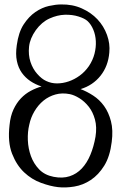

<svg xmlns="http://www.w3.org/2000/svg" viewBox="-20 -803 560 855"><path d="M477.5 -170.9Q469.7 -106.4 444.3 -65.4Q418.9 -24.4 384.3 -1.5Q349.6 21.5 310.5 27.8Q271.5 34.2 238.3 30.3Q204.1 26.4 162.6 11.2Q121.1 -3.9 87.4 -35.6Q53.7 -67.4 33.7 -118.7Q13.7 -169.9 22.5 -246.1Q26.4 -286.1 40 -315.4Q53.7 -344.7 73.2 -365.2Q92.8 -385.7 116.7 -398.4Q140.6 -411.1 165 -418Q137.7 -426.8 115.2 -441.9Q92.8 -457 77.1 -479Q61.5 -501 55.2 -531.2Q48.8 -561.5 54.7 -601.6Q62.5 -659.2 85.4 -694.3Q108.4 -729.5 137.7 -749.5Q167 -769.5 197.8 -776.4Q228.5 -783.2 252 -783.2Q302.7 -784.2 344.2 -765.6Q385.7 -747.1 414.1 -716.8Q442.4 -686.5 456.5 -647.5Q470.7 -608.4 466.8 -569.3Q461.9 -508.8 427.7 -465.8Q393.6 -422.9 338.9 -406.2Q367.2 -395.5 395 -377.4Q422.9 -359.4 443.4 -331.1Q463.9 -302.7 474.1 -263.2Q484.4 -223.6 477.5 -170.9ZM139.6 -668.9Q113.3 -631.8 109.4 -595.2Q105.5 -558.6 115.7 -527.3Q126 -496.1 146 -473.6Q166 -451.2 185.5 -442.4Q208 -431.6 233.9 -431.6Q259.8 -431.6 285.6 -440.4Q311.5 -449.2 335 -466.3Q358.4 -483.4 376 -508.8Q393.6 -535.2 400.9 -564Q408.2 -592.8 406.7 -620.1Q405.3 -647.5 395.5 -670.9Q385.7 -694.3 370.1 -709Q357.4 -720.7 329.6 -729.5Q301.8 -738.3 268.6 -737.3Q235.4 -736.3 200.7 -720.7Q166 -705.1 139.6 -668.9ZM110.4 -248Q102.5 -215.8 104 -178.7Q105.5 -141.6 117.7 -107.9Q129.9 -74.2 154.3 -48.8Q178.7 -23.4 218.8 -15.6Q258.8 -7.8 290 -18.1Q321.3 -28.3 344.2 -52.7Q367.2 -77.1 382.3 -113.3Q397.5 -149.4 405.3 -194.3Q412.1 -237.3 402.8 -271Q393.6 -304.7 375 -328.1Q356.4 -351.6 333.5 -365.7Q310.5 -379.9 291 -383.8Q256.8 -390.6 227.1 -382.3Q197.3 -374 173.8 -355Q150.4 -335.9 133.8 -308.1Q117.2 -280.3 110.4 -248Z"/></svg>

Font: Mystery Quest
Style: Regular
Weight: 400
Designer: Squid
Foundry: Font Diner, Inc DBA Sideshow
Version: Version 1.000